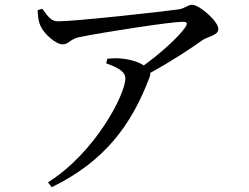

<svg xmlns="http://www.w3.org/2000/svg" viewBox="-20 -737 1040 801"><path d="M423 -473C466 -457 503 -441 503 -410C503 -343 377 -100 180 24L196 44C414 -63 527 -211 604 -415C607 -422 607 -428 607 -433C695 -481 781 -538 824 -569C847 -585 891 -589 891 -616C891 -648 812 -717 782 -717C763 -717 752 -702 726 -698C665 -689 294 -648 222 -648C192 -648 179 -670 157 -700L137 -695C138 -671 140 -648 149 -629C163 -596 213 -552 241 -552C267 -552 271 -573 310 -582C419 -604 693 -646 740 -646C760 -646 765 -642 753 -623C725 -583 653 -517 580 -464C562 -476 531 -488 493 -492C473 -495 455 -494 428 -492Z"/></svg>

Font: Noto Serif JP Medium
Style: Regular
Weight: 500
Designer: Ryoko NISHIZUKA 西塚涼子 (kana & ideographs); Frank Grießhammer (Latin, Greek & Cyrillic); Wenlong ZHANG 张文龙 (bopomofo); San
Foundry: Adobe
Version: Version 2.001;hotconv 1.1.0;makeotfexe 2.6.0